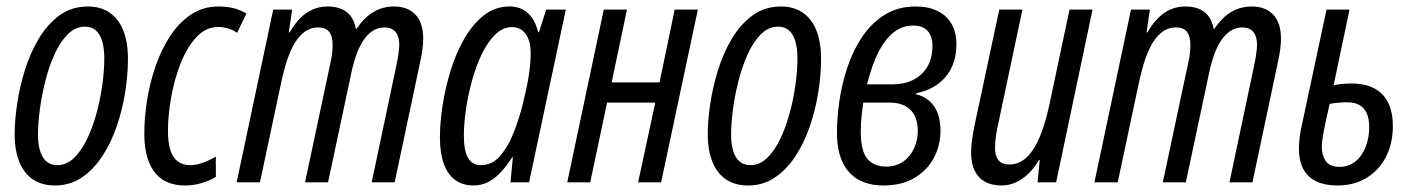

<svg xmlns="http://www.w3.org/2000/svg" viewBox="-20 -565 4387 595"><path d="M150.4 9.8Q110.8 9.8 83 -8.3Q55.2 -26.4 40.3 -62.3Q25.4 -98.1 25.4 -150.4Q25.4 -190.4 33 -242.2Q40.5 -293.9 56.9 -346.9Q73.2 -399.9 99.9 -444.8Q126.5 -489.7 164.3 -517.3Q202.1 -544.9 252.4 -544.9Q291.5 -544.9 319.3 -526.1Q347.2 -507.3 361.8 -471.2Q376.5 -435.1 376.5 -382.3Q376.5 -333.5 367.9 -279.3Q359.4 -225.1 341.8 -173.8Q324.2 -122.6 297.1 -81.1Q270 -39.6 233.4 -14.9Q196.8 9.8 150.4 9.8ZM157.7 -53.2Q186 -53.2 209 -75.2Q231.9 -97.2 249.5 -133.5Q267.1 -169.9 279.1 -213.9Q291 -257.8 297.1 -302.2Q303.2 -346.7 303.2 -384.3Q303.2 -415.5 296.6 -437.5Q290 -459.5 276.9 -470.9Q263.7 -482.4 243.7 -482.4Q213.4 -482.4 189.7 -458.5Q166 -434.6 148.7 -396Q131.3 -357.4 120.1 -312.5Q108.9 -267.6 103.3 -224.4Q97.7 -181.2 97.7 -149.4Q97.7 -102.5 112.8 -77.9Q127.9 -53.2 157.7 -53.2Z M553.2 9.8Q512.2 9.8 484.1 -8.3Q456.1 -26.4 441.7 -62.3Q427.2 -98.1 427.2 -151.4Q427.2 -198.7 435.5 -252.4Q443.8 -306.2 461.4 -357.9Q479 -409.7 506.3 -451.9Q533.7 -494.1 571.3 -519.5Q608.9 -544.9 657.7 -544.9Q683.1 -544.9 704.3 -539.6Q725.6 -534.2 743.7 -522.9L714.8 -463.4Q702.1 -472.2 686.8 -476.8Q671.4 -481.4 656.7 -481.4Q617.7 -481.4 588.4 -449.7Q559.1 -418 539.6 -368.2Q520 -318.4 510.3 -262.7Q500.5 -207 500.5 -158.7Q500.5 -122.1 508.3 -98.9Q516.1 -75.7 531.5 -64.5Q546.9 -53.2 569.3 -53.2Q587.4 -53.2 607.4 -60.3Q627.4 -67.4 648.9 -79.6V-16.6Q630.4 -5.4 605.5 2.2Q580.6 9.8 553.2 9.8Z M713.4 0 826.7 -535.2H885.3L875 -464.8H877.9Q892.6 -490.7 910.2 -508.5Q927.7 -526.4 949 -535.6Q970.2 -544.9 994.1 -544.9Q1032.2 -544.9 1054.2 -527.8Q1076.2 -510.7 1083 -475.6H1085Q1099.6 -497.6 1117.2 -513.2Q1134.8 -528.8 1155.8 -536.9Q1176.8 -544.9 1201.2 -544.9Q1243.2 -544.9 1267.3 -519.8Q1291.5 -494.6 1291.5 -444.8Q1291.5 -430.2 1289.1 -411.9Q1286.6 -393.6 1282.7 -376L1203.1 0H1131.8L1208.5 -362.8Q1212.4 -381.3 1214.8 -398.4Q1217.3 -415.5 1217.3 -425.8Q1217.3 -452.6 1205.6 -466.3Q1193.8 -480 1171.9 -480Q1150.9 -480 1134.5 -469Q1118.2 -458 1106 -439.5Q1093.8 -420.9 1085.2 -397.7Q1076.7 -374.5 1071.3 -350.6L996.6 0H925.3L1004.4 -372.1Q1008.3 -387.7 1009.5 -402.1Q1010.7 -416.5 1010.7 -426.8Q1010.7 -452.6 1000 -466.3Q989.3 -480 966.8 -480Q940.9 -480 921.6 -464.6Q902.3 -449.2 888.4 -422.9Q874.5 -396.5 864.7 -362.5Q855 -328.6 847.7 -292L785.6 0Z M1447.3 9.8Q1414.1 9.8 1390.6 -7.3Q1367.2 -24.4 1355.2 -57.9Q1343.3 -91.3 1343.3 -139.2Q1343.3 -184.1 1351.6 -238.3Q1359.9 -292.5 1376.5 -346.4Q1393.1 -400.4 1418.9 -445.3Q1444.8 -490.2 1479.7 -517.6Q1514.6 -544.9 1559.1 -544.9Q1582 -544.9 1599.6 -535.9Q1617.2 -526.9 1629.4 -509Q1641.6 -491.2 1647.5 -465.3H1650.4L1672.4 -535.2H1733.4L1619.6 0H1562L1569.3 -77.6H1567.4Q1549.8 -50.3 1531.2 -30.5Q1512.7 -10.7 1492.2 -0.5Q1471.7 9.8 1447.3 9.8ZM1469.7 -53.2Q1504.4 -53.2 1528.8 -80.6Q1553.2 -107.9 1570.3 -150.4Q1587.4 -192.9 1599.1 -238.3Q1611.3 -286.6 1617.9 -326.2Q1624.5 -365.7 1624.5 -399.9Q1624.5 -438.5 1609.1 -459.7Q1593.8 -481 1566.4 -481Q1538.6 -481 1515.1 -458.3Q1491.7 -435.5 1473.6 -398.4Q1455.6 -361.3 1443.1 -316.4Q1430.7 -271.5 1424.1 -226.6Q1417.5 -181.6 1417.5 -144.5Q1417.5 -97.7 1430.7 -75.4Q1443.8 -53.2 1469.7 -53.2Z M1737.8 0 1851.1 -535.2H1922.9L1875.5 -309.6H2023.9L2070.8 -535.2H2142.6L2028.8 0H1957.5L2010.7 -247.1H1861.3L1809.1 0Z M2298.3 9.8Q2258.8 9.8 2231 -8.3Q2203.1 -26.4 2188.2 -62.3Q2173.3 -98.1 2173.3 -150.4Q2173.3 -190.4 2180.9 -242.2Q2188.5 -293.9 2204.8 -346.9Q2221.2 -399.9 2247.8 -444.8Q2274.4 -489.7 2312.3 -517.3Q2350.1 -544.9 2400.4 -544.9Q2439.5 -544.9 2467.3 -526.1Q2495.1 -507.3 2509.8 -471.2Q2524.4 -435.1 2524.4 -382.3Q2524.4 -333.5 2515.9 -279.3Q2507.3 -225.1 2489.7 -173.8Q2472.2 -122.6 2445.1 -81.1Q2418 -39.6 2381.3 -14.9Q2344.7 9.8 2298.3 9.8ZM2305.7 -53.2Q2334 -53.2 2356.9 -75.2Q2379.9 -97.2 2397.5 -133.5Q2415 -169.9 2427 -213.9Q2439 -257.8 2445.1 -302.2Q2451.2 -346.7 2451.2 -384.3Q2451.2 -415.5 2444.6 -437.5Q2438 -459.5 2424.8 -470.9Q2411.6 -482.4 2391.6 -482.4Q2361.3 -482.4 2337.6 -458.5Q2314 -434.6 2296.6 -396Q2279.3 -357.4 2268.1 -312.5Q2256.8 -267.6 2251.2 -224.4Q2245.6 -181.2 2245.6 -149.4Q2245.6 -102.5 2260.7 -77.9Q2275.9 -53.2 2305.7 -53.2Z M2717.3 9.8Q2673.3 9.8 2641.1 -7.8Q2608.9 -25.4 2591.3 -61.8Q2573.7 -98.1 2573.7 -154.3Q2573.7 -200.7 2581.5 -253.7Q2589.4 -306.6 2606.7 -358.2Q2624 -409.7 2652.6 -451.9Q2681.2 -494.1 2722.2 -519.5Q2763.2 -544.9 2818.4 -544.9Q2856.9 -544.9 2885 -531.2Q2913.1 -517.6 2928.5 -491.5Q2943.8 -465.3 2943.8 -427.7Q2943.8 -387.2 2929 -356Q2914.1 -324.7 2886.2 -304.4Q2858.4 -284.2 2819.3 -275.9L2818.4 -272.9Q2852.5 -265.6 2873.5 -237.1Q2894.5 -208.5 2894.5 -160.2Q2894.5 -114.3 2874 -75.7Q2853.5 -37.1 2814 -13.7Q2774.4 9.8 2717.3 9.8ZM2726.1 -48.8Q2756.8 -48.8 2778.8 -64.2Q2800.8 -79.6 2812.5 -105Q2824.2 -130.4 2824.2 -160.2Q2824.2 -187 2814.7 -206.3Q2805.2 -225.6 2785.6 -236.3Q2766.1 -247.1 2736.3 -247.1H2655.3Q2652.3 -227.5 2649.9 -204.3Q2647.5 -181.2 2647.5 -156.7Q2647.5 -96.2 2668.2 -72.5Q2689 -48.8 2726.1 -48.8ZM2667 -303.7H2747.1Q2782.7 -303.7 2810.3 -317.6Q2837.9 -331.5 2853.8 -358.2Q2869.6 -384.8 2869.6 -422.4Q2869.6 -453.1 2854.5 -469.5Q2839.4 -485.8 2809.6 -485.8Q2776.4 -485.8 2749.5 -464.8Q2722.7 -443.8 2702.1 -403.3Q2681.6 -362.8 2667 -303.7Z M3084 9.8Q3053.2 9.8 3032.2 -2Q3011.2 -13.7 3000.2 -36.4Q2989.3 -59.1 2989.3 -91.8Q2989.3 -110.4 2992.9 -135.5Q2996.6 -160.6 3001.5 -183.1L3076.7 -535.2H3148.4L3075.7 -191.4Q3070.3 -168.9 3066.9 -147.2Q3063.5 -125.5 3063.5 -106Q3063.5 -82 3074.2 -68.6Q3085 -55.2 3107.4 -55.2Q3138.2 -55.2 3161.6 -77.4Q3185.1 -99.6 3202.9 -142.6Q3220.7 -185.5 3233.4 -247.1L3294.4 -535.2H3365.7L3252.9 0H3195.3L3202.1 -68.8H3199.2Q3185.1 -43.9 3166.7 -26.4Q3148.4 -8.8 3127.4 0.5Q3106.4 9.8 3084 9.8Z M3371.6 0 3484.9 -535.2H3543.5L3533.2 -464.8H3536.1Q3550.8 -490.7 3568.4 -508.5Q3585.9 -526.4 3607.2 -535.6Q3628.4 -544.9 3652.3 -544.9Q3690.4 -544.9 3712.4 -527.8Q3734.4 -510.7 3741.2 -475.6H3743.2Q3757.8 -497.6 3775.4 -513.2Q3793 -528.8 3814 -536.9Q3835 -544.9 3859.4 -544.9Q3901.4 -544.9 3925.5 -519.8Q3949.7 -494.6 3949.7 -444.8Q3949.7 -430.2 3947.3 -411.9Q3944.8 -393.6 3940.9 -376L3861.3 0H3790L3866.7 -362.8Q3870.6 -381.3 3873 -398.4Q3875.5 -415.5 3875.5 -425.8Q3875.5 -452.6 3863.8 -466.3Q3852.1 -480 3830.1 -480Q3809.1 -480 3792.7 -469Q3776.4 -458 3764.2 -439.5Q3752 -420.9 3743.4 -397.7Q3734.9 -374.5 3729.5 -350.6L3654.8 0H3583.5L3662.6 -372.1Q3666.5 -387.7 3667.7 -402.1Q3668.9 -416.5 3668.9 -426.8Q3668.9 -452.6 3658.2 -466.3Q3647.5 -480 3625 -480Q3599.1 -480 3579.8 -464.6Q3560.5 -449.2 3546.6 -422.9Q3532.7 -396.5 3522.9 -362.5Q3513.2 -328.6 3505.9 -292L3443.8 0Z M4124 9.8Q4086.9 9.8 4060.3 -2.4Q4033.7 -14.6 4019.5 -40Q4005.4 -65.4 4005.4 -105Q4005.4 -122.1 4007.8 -141.6Q4010.3 -161.1 4015.1 -180.7L4090.8 -535.2H4162.1L4112.8 -300.8Q4122.6 -303.2 4136.7 -304.7Q4150.9 -306.2 4167.5 -306.2Q4211.4 -306.2 4240 -290.5Q4268.6 -274.9 4282.5 -245.4Q4296.4 -215.8 4296.4 -174.8Q4296.4 -120.1 4274.7 -78.4Q4252.9 -36.6 4214.4 -13.4Q4175.8 9.8 4124 9.8ZM4131.3 -47.9Q4153.3 -47.9 4170.4 -57.9Q4187.5 -67.9 4199.2 -85.2Q4210.9 -102.5 4217 -124.5Q4223.1 -146.5 4223.1 -169.9Q4223.1 -196.8 4215.6 -213.9Q4208 -231 4192.9 -239.5Q4177.7 -248 4154.8 -248Q4142.6 -248 4127.9 -246.8Q4113.3 -245.6 4100.6 -243.2Q4086.9 -184.1 4081.5 -154.5Q4076.2 -125 4076.2 -109.4Q4076.2 -84 4088.4 -65.9Q4100.6 -47.9 4131.3 -47.9Z"/></svg>

Font: Open Sans Condensed
Style: Italic
Weight: 400
Width: 3
Italic angle: -12°
Designer: Monotype Design Team
Foundry: Monotype Imaging Inc.
Version: Version 3.000